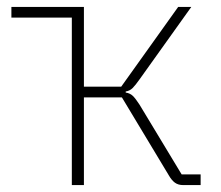

<svg xmlns="http://www.w3.org/2000/svg" viewBox="-20 -536 640 556"><path d="M188 -485H13V-516H223V-285H331L496 -516H534L384 -306Q372 -289 364 -281Q356 -273 344 -271V-268Q357 -266 365 -258Q373 -250 384 -233L506 -31H561V0H511Q496 0 486.5 -7Q477 -14 469 -28L333 -254H223V0H188Z"/></svg>

Font: IBM Plex Mono ExtLt
Style: Regular
Weight: 200
Monospace: yes
Designer: Mike Abbink, Paul van der Laan, Pieter van Rosmalen
Foundry: Bold Monday
Version: Version 2.3